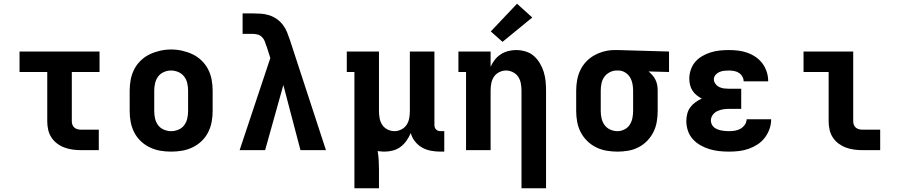

<svg xmlns="http://www.w3.org/2000/svg" viewBox="-20 -807 4840 1032"><path d="M415 0Q393 0 370.5 -3Q348 -6 326.5 -14Q305 -22 287 -35.5Q269 -49 256.5 -68Q244 -87 239 -109.5Q234 -132 234 -155V-420H85V-530H515V-420H366V-155Q366 -145 369.5 -136Q373 -127 380 -121Q387 -115 396.5 -112.5Q406 -110 415 -110H511V0Z M900 8Q870 8 841 3Q812 -2 785 -15Q758 -28 736.5 -48.5Q715 -69 701.5 -95.5Q688 -122 682.5 -151Q677 -180 677 -210V-320Q677 -350 682.5 -379Q688 -408 701.5 -434.5Q715 -461 737 -482Q759 -503 785.5 -515.5Q812 -528 841 -534.5Q870 -541 900 -541Q930 -541 959 -534.5Q988 -528 1014.5 -515.5Q1041 -503 1063 -482Q1085 -461 1098.5 -434.5Q1112 -408 1117.5 -379Q1123 -350 1123 -320V-210Q1123 -180 1117.5 -151Q1112 -122 1098.5 -95.5Q1085 -69 1063.5 -48.5Q1042 -28 1015 -15Q988 -2 959 3Q930 8 900 8ZM900 -102Q920 -102 939 -110Q958 -118 970 -134Q982 -150 986.5 -170Q991 -190 991 -210V-320Q991 -340 986.5 -360Q982 -380 969.5 -396Q957 -412 938 -420Q919 -428 899 -428Q879 -428 860 -419.5Q841 -411 829.5 -395Q818 -379 813.5 -359.5Q809 -340 809 -320V-210Q809 -190 813.5 -170Q818 -150 830 -134Q842 -118 861 -110Q880 -102 900 -102Z M1268 0 1433 -495 1413 -558V-559H1412Q1408 -572 1403 -585Q1398 -598 1388 -608Q1378 -618 1364.5 -621.5Q1351 -625 1337 -625H1284V-735H1337Q1360 -735 1382.5 -733.5Q1405 -732 1427 -725Q1449 -718 1467.5 -705Q1486 -692 1500 -674Q1514 -656 1522.5 -635Q1531 -614 1538 -593L1732 0H1595L1503 -350L1405 0Z M1885 205V-420H1844V-530H2017V-210Q2017 -191 2020.5 -171.5Q2024 -152 2034.5 -136Q2045 -120 2063 -111Q2081 -102 2100 -102Q2119 -102 2137 -111Q2155 -120 2165.5 -136Q2176 -152 2179.5 -171.5Q2183 -191 2183 -210V-530H2315V-136Q2315 -129 2317 -122.5Q2319 -116 2324 -111Q2329 -106 2335.5 -104Q2342 -102 2349 -102H2368V8H2349Q2323 8 2297.5 3.5Q2272 -1 2249.5 -13.5Q2227 -26 2210.5 -47Q2194 -68 2188 -92Q2179 -71 2165.5 -51.5Q2152 -32 2133.5 -18Q2115 -4 2092 2Q2069 8 2046 8Q2037 8 2028 7Q2019 6 2010 5Q2014 29 2015.5 53.5Q2017 78 2017 102V205Z M2783 205V-320Q2783 -339 2779.5 -358.5Q2776 -378 2765.5 -394Q2755 -410 2737 -419Q2719 -428 2700 -428Q2681 -428 2663 -419Q2645 -410 2634.5 -394Q2624 -378 2620.5 -358.5Q2617 -339 2617 -320V0H2485V-420H2444V-530H2617V-448Q2626 -468 2639.5 -485.5Q2653 -503 2671.5 -515Q2690 -527 2711.5 -532.5Q2733 -538 2754 -538Q2780 -538 2805 -530.5Q2830 -523 2849 -506.5Q2868 -490 2881.5 -467.5Q2895 -445 2902.5 -420.5Q2910 -396 2912.5 -371Q2915 -346 2915 -320V205ZM2681 -582 2618 -638 2759 -787 2841 -713Z M3299 8Q3270 8 3240.5 3Q3211 -2 3184.5 -15Q3158 -28 3136.5 -49Q3115 -70 3101.5 -96Q3088 -122 3082.5 -151Q3077 -180 3077 -210V-320Q3077 -348 3082 -376Q3087 -404 3099 -429.5Q3111 -455 3131 -476Q3151 -497 3176 -510.5Q3201 -524 3228.5 -531Q3256 -538 3284 -538Q3288 -538 3292 -538Q3296 -538 3300 -538L3576 -530V-420L3466 -423Q3477 -414 3487 -402.5Q3497 -391 3503.5 -377.5Q3510 -364 3512.5 -349.5Q3515 -335 3515 -320V-210Q3515 -181 3510 -152Q3505 -123 3492 -97Q3479 -71 3458.5 -50Q3438 -29 3412 -15.5Q3386 -2 3357 3Q3328 8 3299 8ZM3299 -102Q3318 -102 3336 -111Q3354 -120 3364.5 -136Q3375 -152 3379 -171.5Q3383 -191 3383 -210V-320Q3383 -338 3379.5 -356.5Q3376 -375 3366.5 -391Q3357 -407 3341 -417Q3325 -427 3306 -428H3300Q3299 -428 3297.5 -428Q3296 -428 3294 -428Q3275 -428 3257 -418.5Q3239 -409 3228 -393.5Q3217 -378 3213 -358.5Q3209 -339 3209 -320V-210Q3209 -190 3213.5 -170.5Q3218 -151 3229.5 -135Q3241 -119 3260 -110.5Q3279 -102 3299 -102Z M3898 8Q3871 8 3844.5 5Q3818 2 3793 -5.5Q3768 -13 3744.5 -26.5Q3721 -40 3703.5 -59.5Q3686 -79 3677.5 -104.5Q3669 -130 3669 -157Q3669 -176 3674 -195.5Q3679 -215 3690.5 -230.5Q3702 -246 3718 -257.5Q3734 -269 3752 -277Q3737 -285 3724 -295.5Q3711 -306 3702 -320Q3693 -334 3689 -350.5Q3685 -367 3685 -384Q3685 -408 3693 -432Q3701 -456 3717 -474.5Q3733 -493 3754.5 -505.5Q3776 -518 3800 -525.5Q3824 -533 3848.5 -535.5Q3873 -538 3897 -538Q3923 -538 3948 -535Q3973 -532 3997 -523.5Q4021 -515 4042 -500.5Q4063 -486 4078 -466Q4093 -446 4101 -421.5Q4109 -397 4109 -372Q4109 -371 4109 -371Q4109 -371 4109 -370H3977Q3977 -370 3977 -370Q3977 -370 3977 -371Q3977 -384 3969.5 -396.5Q3962 -409 3950.5 -416Q3939 -423 3925 -425.5Q3911 -428 3897 -428Q3884 -428 3871.5 -426.5Q3859 -425 3847 -420Q3835 -415 3826 -404.5Q3817 -394 3817 -381Q3817 -368 3825.5 -356.5Q3834 -345 3846.5 -339Q3859 -333 3872.5 -331.5Q3886 -330 3900 -330H3964V-222H3900Q3884 -222 3867.5 -219.5Q3851 -217 3836 -210Q3821 -203 3811 -189.5Q3801 -176 3801 -159Q3801 -149 3805.5 -139Q3810 -129 3818 -122.5Q3826 -116 3836 -112Q3846 -108 3856 -106Q3866 -104 3876.5 -103Q3887 -102 3898 -102Q3914 -102 3930 -104.5Q3946 -107 3960 -115Q3974 -123 3983.5 -136.5Q3993 -150 3993 -166H4125Q4125 -139 4116 -113.5Q4107 -88 4090.5 -66.5Q4074 -45 4051.5 -30.5Q4029 -16 4003.5 -7Q3978 2 3951 5Q3924 8 3898 8Z M4615 0Q4593 0 4570.5 -3Q4548 -6 4526.5 -14Q4505 -22 4487 -35.5Q4469 -49 4456.5 -68Q4444 -87 4439 -109.5Q4434 -132 4434 -155V-420H4299V-530H4566V-155Q4566 -145 4569.5 -136Q4573 -127 4580 -121Q4587 -115 4596.5 -112.5Q4606 -110 4615 -110H4711V0Z"/></svg>

Font: Iosevka Slab XBdEx
Style: Regular
Weight: 800
Width: 7
Monospace: yes
Designer: Belleve Invis
Foundry: Belleve Invis
Version: Version 11.1.0; ttfautohint (v1.8.3)